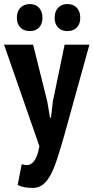

<svg xmlns="http://www.w3.org/2000/svg" viewBox="-30 -720 460 945"><path d="M203 -219 216 -141H221L230 -220L288 -500H410L285 -49Q268 10 253 57Q238 104 221 137Q204 170 182.5 187.5Q161 205 131 205Q110 205 90.5 201.5Q71 198 57 190L77 88Q90 93 103.5 92.5Q117 92 128.5 82.5Q140 73 149 53Q158 33 164 0L-10 -500H133ZM53 -632Q53 -664 70.5 -682Q88 -700 117 -700Q145 -700 162 -682Q179 -664 179 -632Q179 -602 162 -584.5Q145 -567 117 -567Q88 -567 70.5 -584.5Q53 -602 53 -632ZM239 -632Q239 -664 256 -682Q273 -700 302 -700Q331 -700 348 -682Q365 -664 365 -632Q365 -602 348 -584.5Q331 -567 302 -567Q273 -567 256 -584.5Q239 -602 239 -632Z"/></svg>

Font: PT Sans Narrow
Style: Bold
Weight: 700
Width: 3
Designer: A.Korolkova, O.Umpeleva, V.Yefimov
Foundry: ParaType Ltd
Version: Version 2.003W OFL